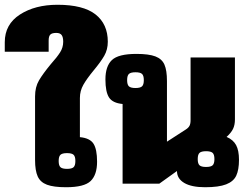

<svg xmlns="http://www.w3.org/2000/svg" viewBox="-65 -770 1040 805"><path d="M82 -99V-366Q82 -405 98.5 -433Q115 -461 148 -501Q174 -530 187 -550.5Q200 -571 200 -595Q200 -614 193.5 -623Q187 -632 171 -632Q153 -632 146 -625Q139 -618 139 -600V-553H-45V-593Q-45 -668 18.5 -709Q82 -750 176 -750Q284 -750 335.5 -709.5Q387 -669 387 -595Q387 -562 372 -536Q357 -510 327 -474Q299 -440 284.5 -414.5Q270 -389 270 -359V-195Q312 -191 327 -167.5Q342 -144 342 -92Q342 -37 315 -11Q288 15 212 15Q160 15 132 4.5Q104 -6 93 -30.5Q82 -55 82 -99ZM251 -95Q251 -114 243.5 -121Q236 -128 216 -128Q196 -128 188.5 -121Q181 -114 181 -95Q181 -76 188.5 -69Q196 -62 216 -62Q236 -62 243.5 -69Q251 -76 251 -95Z M677 -53 603 0H449V-334Q407 -338 392 -361.5Q377 -385 377 -437Q377 -492 404 -518Q431 -544 507 -544Q559 -544 586.5 -533.5Q614 -523 624.5 -499Q635 -475 635 -430V-176L714 -227Q725 -234 729.5 -242.5Q734 -251 734 -266V-529H920V-269Q920 -246 912 -229.5Q904 -213 885 -196Q913 -184 925 -161.5Q937 -139 937 -100Q937 -58 925.5 -33.5Q914 -9 883 3Q852 15 795 15Q738 15 707.5 -3Q677 -21 677 -53ZM538 -434Q538 -453 530.5 -460Q523 -467 503 -467Q483 -467 475.5 -460Q468 -453 468 -434Q468 -415 475.5 -408Q483 -401 503 -401Q523 -401 530.5 -408Q538 -415 538 -434ZM834 -103Q834 -122 826.5 -129Q819 -136 799 -136Q779 -136 771.5 -129Q764 -122 764 -103Q764 -84 771.5 -77Q779 -70 799 -70Q819 -70 826.5 -77Q834 -84 834 -103Z"/></svg>

Font: Pridi
Style: Bold
Weight: 700
Designer: Katatrad Team
Foundry: CadsonDemak
Version: Version 1.001